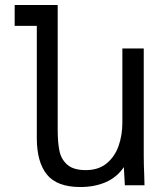

<svg xmlns="http://www.w3.org/2000/svg" viewBox="-20 -745 640 772"><path d="M128 -190V-641H39V-725H212V-224Q212 -171.5 219.2 -137.5Q226.5 -103.5 251.2 -82.2Q276 -61 325 -61Q376 -61 409 -88.2Q442 -115.5 457 -158.8Q472 -202 472 -252V-550H558V-119Q558 -86 560 -38Q560 -27 561 0H482L478 -73Q449.5 -31.5 404.5 -12.2Q359.5 7 303 7Q209.5 7 168.8 -43Q128 -93 128 -190Z"/></svg>

Font: JuliaMono
Style: Regular
Weight: 400
Monospace: yes
Designer: cormullion
Foundry: corm
Version: Version 0.055; ttfautohint (v1.8.4)